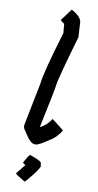

<svg xmlns="http://www.w3.org/2000/svg" viewBox="-158 -899 588 1153"><g transform="rotate(15 135.5 -323.0)"><path d="M135.7 -858.4Q204.1 -829.6 204.1 -788.1L215.8 -710Q161.1 -434.6 161.1 -395.5Q161.1 -372.1 131.8 -131.8L133.8 -129.9H135.7Q169.9 -154.3 184.6 -180.7Q191.4 -194.3 194.3 -194.3Q270 -147 270.5 -143.6Q246.6 -93.8 204.1 -65.4Q149.9 -20.5 131.8 -20.5H124Q98.1 -20.5 51.8 -85Q38.1 -97.7 38.1 -116.2L67.4 -383.8Q67.4 -448.2 122.1 -710L112.3 -764.6Q90.8 -775.9 86.9 -782.2L133.8 -858.4ZM119.1 48.8Q187.5 65.4 192.4 77.1L198.2 98.6V100.6Q188.5 125.5 171.9 150.4Q137.7 204.1 127.9 211.9Q65.4 182.6 65.4 176.8L107.4 113.3Q100.6 113.3 88.9 104.5Q112.8 48.8 119.1 48.8Z"/></g></svg>

Font: ww_drahtTSB
Style: Regular
Weight: 400
Designer: Dr. Wolfgang Wiebecke
Version: Version 1.06 May 21, 2010, initial release